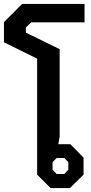

<svg xmlns="http://www.w3.org/2000/svg" viewBox="-62 -952 463 972"><path d="M126 -68V-655L-42 -738V-840L50 -932H366V-839H96L69 -813V-787L240 -703V-260L233 -222H294L361 -154V-68L292 0H194ZM263 -71 284 -93V-131L263 -152H225L204 -131V-93L225 -71Z"/></svg>

Font: Chakra Petch SemiBold
Style: Regular
Weight: 600
Designer: Katatrad Aksorn Co.,Ltd.
Foundry: Cadson Demak Co.,Ltd.
Version: Version 1.000; ttfautohint (v1.6)